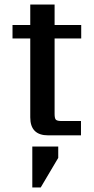

<svg xmlns="http://www.w3.org/2000/svg" viewBox="-20 -595 414 844"><path d="M122 229V49H236V99L159 229ZM337 -426H220V-94Q220 -74 226 -68.5Q232 -63 251 -63H336V0H192Q113 0 113 -79V-426H35V-485H113V-575H220V-485H337Z"/></svg>

Font: Sarpanch Medium
Style: Regular
Weight: 500
Designer: Manushi Parikh (Devanagari and Latin), Jyotish Sonowal (Devanagari)
Foundry: Indian Type Foundry
Version: Version 2.004;PS 1.0;hotconv 1.0.78;makeotf.lib2.5.61930; tt